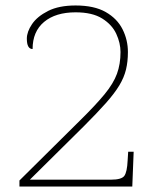

<svg xmlns="http://www.w3.org/2000/svg" viewBox="-20 -681 599 701"><path d="M51 0V-22L271 -240Q329 -297 361.5 -336.5Q394 -376 407 -411.5Q420 -447 420 -491Q420 -524 404.5 -557.5Q389 -591 353 -613.5Q317 -636 256 -636Q183 -636 141 -601Q99 -566 99 -502Q78 -502 78 -540Q78 -565 97 -593Q116 -621 155.5 -641Q195 -661 256 -661Q324 -661 366 -637Q408 -613 427.5 -574Q447 -535 447 -491Q447 -456 440 -427Q433 -398 415.5 -369Q398 -340 366.5 -304.5Q335 -269 286 -220L89 -25H385Q424 -25 434 -39Q444 -53 446 -95L448 -127H468L463 0Z"/></svg>

Font: Noto Serif Telugu Thin
Style: Regular
Weight: 100
Designer: Jelle Bosma - Monotype Design Team
Foundry: Monotype Imaging Inc.
Version: Version 2.005; ttfautohint (v1.8.4.7-5d5b)